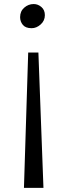

<svg xmlns="http://www.w3.org/2000/svg" viewBox="-20 -768 322 950"><path d="M98.5 161.5 119.5 -508H170L195 161.5ZM146.5 -748Q168 -748 185 -733.2Q202 -718.5 202 -693Q202 -665.5 181.2 -647Q160.5 -628.5 136.5 -628.5Q106.5 -628.5 93 -645Q79.5 -661.5 79.5 -683Q79.5 -712.5 100 -730.2Q120.5 -748 146.5 -748Z"/></svg>

Font: Merriweather 20pt Light
Style: Regular
Weight: 300
Version: Version 2.100